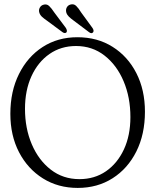

<svg xmlns="http://www.w3.org/2000/svg" viewBox="-20 -887 745 918"><path d="M350 -709Q445.5 -709 518.2 -663.2Q591 -617.5 632 -537.2Q673 -457 673 -353Q673 -245 632 -163Q591 -81 518.5 -34.8Q446 11.5 351.5 11.5Q258 11.5 185.2 -34Q112.5 -79.5 71 -159.2Q29.5 -239 29.5 -343Q29.5 -450.5 70.8 -533.2Q112 -616 184.2 -662.5Q256.5 -709 350 -709ZM603.5 -327.5Q603.5 -421.5 571 -498.5Q538.5 -575.5 480 -621.2Q421.5 -667 343.5 -667Q271.5 -667 216.5 -628.8Q161.5 -590.5 130.5 -522.8Q99.5 -455 99.5 -366.5Q99.5 -273.5 132 -197.2Q164.5 -121 223 -75.8Q281.5 -30.5 360 -30.5Q432 -30.5 486.8 -68.2Q541.5 -106 572.5 -172.8Q603.5 -239.5 603.5 -327.5ZM368 -827.5 422 -753.5Q431 -740 425 -732.5Q418 -724 406 -733L331 -789.5Q318.5 -798.5 309.5 -807.2Q300.5 -816 297 -827Q293.5 -840.5 299 -851Q304.5 -861.5 316 -865Q332.5 -870 344 -859Q355.5 -848 368 -827.5ZM239.5 -827.5 294.5 -754Q303 -740.5 298 -732.5Q290.5 -725 278.5 -733.5L203.5 -789Q191 -797.5 181.8 -805.8Q172.5 -814 168.5 -825Q164 -838.5 169.8 -849.5Q175.5 -860.5 186.5 -864Q203 -869.5 214.8 -858.5Q226.5 -847.5 239.5 -827.5Z"/></svg>

Font: Fraunces 144pt S100 Light
Style: Regular
Weight: 300
Version: Version 1.000; ttfautohint (v1.8.3)